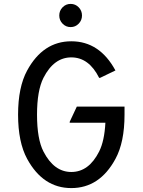

<svg xmlns="http://www.w3.org/2000/svg" viewBox="-20 -960 735 990"><path d="M622.1 -410.2V-368.7Q622.1 -226.6 575.2 -140.6Q493.7 9.8 347.7 9.8Q202.1 9.8 120.1 -140.6Q73.2 -226.6 73.2 -368.7Q73.2 -510.7 120.1 -596.7Q202.1 -747.1 347.7 -747.1Q493.7 -747.1 575.2 -596.7L496.1 -558.6H491.2Q438.5 -664.1 347.7 -664.1Q257.8 -664.1 204.1 -558.6Q170.9 -492.7 170.9 -368.7Q170.9 -243.2 204.1 -178.7Q258.3 -73.2 347.7 -73.2Q438 -73.2 491.2 -178.7Q518.6 -233.4 523.4 -327.1H339.4V-332L376 -410.2ZM302.7 -837.9Q285.6 -855.5 285.6 -880.1Q285.6 -904.8 302.7 -922.4Q319.8 -939.9 344.2 -939.9Q368.7 -939.9 385.7 -922.4Q402.8 -904.8 402.8 -880.1Q402.8 -855.5 385.7 -837.9Q368.7 -820.3 344.2 -820.3Q319.8 -820.3 302.7 -837.9Z"/></svg>

Font: Nova Oval
Style: Book
Weight: 400
Version: Version 2.000